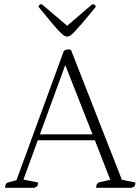

<svg xmlns="http://www.w3.org/2000/svg" viewBox="-20 -889 664 909"><path d="M4 0Q4 -22 20 -26L58 -36L280 -642Q283 -650 289.5 -652.5Q296 -655 303 -655Q309 -655 316 -653L557 -38L621 -25Q621 -14 617.5 -8.5Q614 -3 603 0H435Q435 -22 451 -26L502 -38L429 -225H159L91 -39L160 -25Q160 -14 156.5 -8.5Q153 -3 142 0ZM169 -253H418L289 -581ZM298 -716Q291 -716 284 -720Q277 -724 263.5 -737.5Q250 -751 226.5 -779Q203 -807 163 -856Q163 -869 178 -869L298 -767L417 -869Q433 -869 433 -856Q393 -807 369 -779Q345 -751 332 -737.5Q319 -724 312 -720Q305 -716 298 -716Z"/></svg>

Font: Petrona ExtraLight
Style: Regular
Weight: 200
Designer: Ringo R. Seeber
Foundry: Ringo R. Seeber
Version: Version 2.001; ttfautohint (v1.8.3)